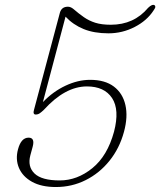

<svg xmlns="http://www.w3.org/2000/svg" viewBox="-20 -742 645 772"><path d="M52.5 -142Q65 -188.5 95 -188.5Q121 -188.5 111.5 -152.5L102 -117.5Q90 -72 119 -44.2Q148 -16.5 220 -16.5Q290.5 -16.5 351.2 -65.8Q412 -115 438.5 -212.5Q461.5 -301 430.5 -347.8Q399.5 -394.5 329.5 -394.5Q241.5 -394.5 156 -300Q147 -291.5 139.8 -286.5Q132.5 -281.5 123.5 -281.5Q111 -281.5 117 -301.5L221 -691.5Q228 -715 253 -715Q264 -715 275 -706Q297 -687 317.5 -672.8Q338 -658.5 363.2 -650.5Q388.5 -642.5 425.5 -642.5Q518.5 -642.5 575.5 -710.5Q592 -726.5 601.5 -721Q604 -719 604.5 -714.8Q605 -710.5 597.5 -700Q571 -659 521.5 -633.5Q472 -608 416 -608Q358.5 -608 316.2 -625.2Q274 -642.5 243.5 -675L152.5 -331.5Q193.5 -374 243.5 -397.5Q293.5 -421 342.5 -421Q402 -421 437.8 -394Q473.5 -367 484.2 -319.8Q495 -272.5 478.5 -212Q460.5 -145.5 420.2 -95.5Q380 -45.5 324.5 -17.8Q269 10 205 10Q146.5 10 108.8 -11Q71 -32 56.2 -66.8Q41.5 -101.5 52.5 -142Z"/></svg>

Font: Fraunces 9pt S050 Thin
Style: Italic
Weight: 100
Italic angle: -16°
Version: Version 1.000; ttfautohint (v1.8.3)